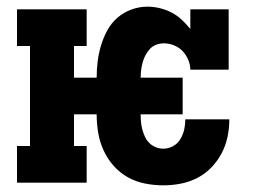

<svg xmlns="http://www.w3.org/2000/svg" viewBox="-20 -548 790 576"><path d="M470 8Q442 8 414.5 2.5Q387 -3 363 -16.5Q339 -30 320.5 -51Q302 -72 290.5 -97.5Q279 -123 274.5 -150Q270 -177 270 -205H202V-110H240V0H31V-110H70V-410H31V-520H240V-410H202V-315H270Q270 -340 273 -364Q276 -388 283 -411.5Q290 -435 302 -457Q314 -479 332.5 -495Q351 -511 374.5 -519.5Q398 -528 422 -528Q441 -528 459.5 -523.5Q478 -519 494.5 -510.5Q511 -502 525 -489Q539 -476 551 -461V-520H666V-339H551Q551 -354 544.5 -369Q538 -384 527.5 -395Q517 -406 502 -412Q487 -418 472 -418Q460 -418 449 -414Q438 -410 430 -401.5Q422 -393 416.5 -382.5Q411 -372 408 -361Q405 -350 403.5 -338.5Q402 -327 402 -315H528V-205H402Q402 -193 403 -182Q404 -171 407 -159.5Q410 -148 415 -137.5Q420 -127 428 -119Q436 -111 447 -106.5Q458 -102 470 -102Q485 -102 499 -109.5Q513 -117 521 -130.5Q529 -144 532.5 -159Q536 -174 536 -190H668Q668 -163 662.5 -137Q657 -111 644.5 -87.5Q632 -64 613.5 -45Q595 -26 571.5 -14Q548 -2 522 3Q496 8 470 8Z"/></svg>

Font: Iosevka Etoile Extrabold
Style: Regular
Weight: 800
Designer: Belleve Invis
Foundry: Belleve Invis
Version: Version 22.1.2; ttfautohint (v1.8.4)